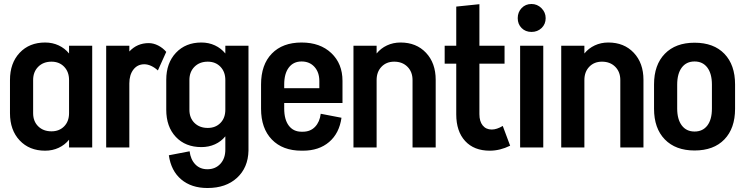

<svg xmlns="http://www.w3.org/2000/svg" viewBox="-20 -739 3723 962"><path d="M326 -510H442V0H326V-39Q305 -13 274 1.5Q243 16 206 16Q127 16 78.5 -35.5Q30 -87 30 -172V-338Q30 -423 78.5 -474.5Q127 -526 206 -526Q243 -526 274 -511.5Q305 -497 326 -471ZM326 -172V-338Q326 -379 301.5 -404.5Q277 -430 238 -430Q197 -430 171.5 -404.5Q146 -379 146 -338V-172Q146 -131 171.5 -106Q197 -81 238 -81Q277 -81 301.5 -106Q326 -131 326 -172Z M813 -479 771 -386Q756 -400 738 -408.5Q720 -417 703 -417Q669 -417 648.5 -390.5Q628 -364 628 -321V0H512V-510H628V-481Q667 -523 725 -523Q749 -523 772.5 -511Q796 -499 813 -479Z M1109 -510H1225V16Q1223 101 1167.5 152Q1112 203 1020 203H1019Q939 203 888 160Q837 117 826 39L930 19Q935 60 958.5 84.5Q982 109 1019 109Q1059 109 1084 82Q1109 55 1109 11V-56Q1088 -30 1057 -16Q1026 -2 989 -2Q909 -2 861 -53Q813 -104 813 -189V-339Q813 -423 861.5 -474.5Q910 -526 989 -526Q1026 -526 1057 -511.5Q1088 -497 1109 -471ZM1109 -189V-338Q1109 -379 1084.5 -404.5Q1060 -430 1021 -430Q980 -430 954.5 -404.5Q929 -379 929 -338V-189Q929 -148 954.5 -123Q980 -98 1021 -98Q1060 -98 1084.5 -123Q1109 -148 1109 -189Z M1696 -223H1404V-195Q1404 -140 1427 -109.5Q1450 -79 1491 -79H1497Q1535 -79 1558.5 -103.5Q1582 -128 1587 -169L1691 -149Q1680 -71 1629 -27.5Q1578 16 1498 16H1491Q1396 16 1342 -40Q1288 -96 1288 -194V-316Q1288 -415 1342 -470.5Q1396 -526 1491 -526Q1584 -526 1640 -473Q1696 -420 1696 -334ZM1580 -297V-333Q1580 -377 1555.5 -404Q1531 -431 1491 -431Q1450 -431 1427 -400.5Q1404 -370 1404 -316V-297Z M2163 0H2047V-338Q2047 -379 2021.5 -404.5Q1996 -430 1955 -430Q1916 -430 1891.5 -404.5Q1867 -379 1867 -338V0H1751V-510H1867V-471Q1888 -497 1919 -511.5Q1950 -526 1987 -526Q2066 -526 2114.5 -474.5Q2163 -423 2163 -339Z M2536 -9Q2485 16 2434 16Q2355 16 2310.5 -32.5Q2266 -81 2266 -166V-420H2208V-510H2266V-706L2382 -718V-510H2508V-420H2382V-167Q2382 -131 2398.5 -110.5Q2415 -90 2444 -90Q2469 -90 2499 -108Z M2702 0H2586V-510H2702ZM2574 -648Q2574 -678 2593.5 -698.5Q2613 -719 2643 -719Q2672 -719 2693 -698Q2714 -677 2714 -648Q2714 -618 2693.5 -598.5Q2673 -579 2643 -579Q2613 -579 2593.5 -598.5Q2574 -618 2574 -648Z M3204 0H3088V-338Q3088 -379 3062.5 -404.5Q3037 -430 2996 -430Q2957 -430 2932.5 -404.5Q2908 -379 2908 -338V0H2792V-510H2908V-471Q2929 -497 2960 -511.5Q2991 -526 3028 -526Q3107 -526 3155.5 -474.5Q3204 -423 3204 -339Z M3663 -194Q3663 -96 3609.5 -40.5Q3556 15 3460 15Q3365 15 3311 -40.5Q3257 -96 3257 -194V-316Q3257 -414 3311 -469.5Q3365 -525 3460 -525Q3556 -525 3609.5 -469.5Q3663 -414 3663 -316ZM3547 -315Q3547 -370 3524 -400.5Q3501 -431 3460 -431Q3419 -431 3396 -400.5Q3373 -370 3373 -315V-195Q3373 -141 3396 -110.5Q3419 -80 3460 -80Q3501 -80 3524 -110Q3547 -140 3547 -195Z"/></svg>

Font: Akshar Medium
Style: Regular
Weight: 500
Designer: Tall Chai
Foundry: Tall Chai
Version: Version 1.000